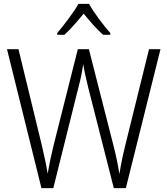

<svg xmlns="http://www.w3.org/2000/svg" viewBox="-20 -967 860 987"><path d="M438 -947H383C359 -903 308 -837 274 -797V-788H311C343 -817 380 -860 410 -897C441 -859 477 -817 510 -788H547V-797C515 -833 462 -902 438 -947ZM805 -714H746L624 -220C611 -167 601 -120 594 -72C586 -121 577 -166 563 -220L437 -714H380L256 -222C244 -174 233 -121 225 -74C219 -113 209 -161 195 -220L75 -714H16L193 0H254L385 -525C396 -566 403 -604 408 -637C414 -599 423 -560 433 -519L565 0H627Z"/></svg>

Font: Noto Sans Malayalam SemiCondensed Light
Style: Regular
Weight: 300
Width: 4
Designer: Jelle Bosma - Monotype Design Team
Foundry: Monotype Imaging Inc.
Version: Version 2.104